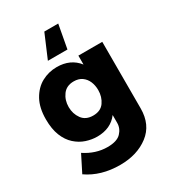

<svg xmlns="http://www.w3.org/2000/svg" viewBox="-230 -907 1108 1232"><g transform="rotate(-30 324.0 -291.5)"><path d="M292 201Q150 201 50 131L112 8Q192 61 279 61Q349 61 379 29.5Q409 -2 409 -43V-101Q356 -30 255 -30Q215 -30 174 -43.5Q133 -57 98.5 -88Q64 -119 44 -169Q24 -219 24 -291Q24 -375 55 -432Q88 -491.5 139.8 -519.2Q191.5 -547 251 -547Q353 -547 409 -475V-541H586V-48Q586 73 502 137Q418 201 292 201ZM300 -160Q356 -160 382.5 -198Q409 -236 409 -286Q409 -321 396.8 -349.8Q384.5 -378.5 360.2 -395.8Q336 -413 300 -413Q246 -413 218 -375Q190 -337 190 -286Q190 -236 217.5 -198Q245 -160 300 -160ZM368 -610H223L297 -784H400Z"/></g></svg>

Font: Argentum Novus
Style: Bold
Weight: 700
Designer: Julieta Ulanovsky (font) & Cristiano Sobral (main changes)
Foundry: Julieta Ulanovsky (font) & Cristiano Sobral (main changes)
Version: Version 3.00;November 27, 2020;FontCreator 13.0.0.2655 64-bi